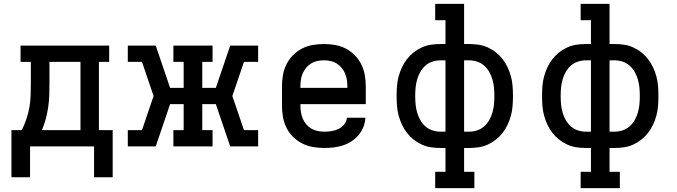

<svg xmlns="http://www.w3.org/2000/svg" viewBox="-20 -755 3490 990"><path d="M135 159H39V-84H92Q106 -111 116 -141Q126 -171 131.5 -201.5Q137 -232 138 -263Q139 -294 139 -325V-436H86V-520H543V-436H490V-84H561V159H465V0H135ZM395 -84V-436H235V-325Q235 -294 234 -263.5Q233 -233 228.5 -202.5Q224 -172 216 -142Q208 -112 196 -84Z M639 0V-84H712L772 -260L712 -436H639V-520H783L857 -302H927V-436H874V-520H1076V-436H1023V-302H1093L1167 -520H1311V-436H1238L1178 -260L1238 -84H1311V0H1167L1093 -218H1023V-84H1076V0H874V-84H927V-218H857L783 0Z M1653 8Q1623 8 1594 3Q1565 -2 1539 -15Q1513 -28 1491.5 -49Q1470 -70 1457 -96.5Q1444 -123 1439 -152Q1434 -181 1434 -210V-310Q1434 -339 1439 -368Q1444 -397 1457 -423Q1470 -449 1490.5 -470Q1511 -491 1537 -504.5Q1563 -518 1592 -523Q1621 -528 1650 -528Q1679 -528 1708 -523Q1737 -518 1763 -504.5Q1789 -491 1809.5 -470Q1830 -449 1843 -423Q1856 -397 1861 -368Q1866 -339 1866 -310V-218H1529V-210Q1529 -193 1532 -175.5Q1535 -158 1541.5 -142.5Q1548 -127 1559.5 -113.5Q1571 -100 1586 -91.5Q1601 -83 1618 -79.5Q1635 -76 1653 -76Q1671 -76 1690 -79Q1709 -82 1726 -90.5Q1743 -99 1755 -114Q1767 -129 1769 -148H1864Q1863 -124 1854 -101Q1845 -78 1829 -59Q1813 -40 1792.5 -26.5Q1772 -13 1749 -5.5Q1726 2 1701.5 5Q1677 8 1653 8ZM1529 -302H1771V-310Q1771 -327 1768.5 -344Q1766 -361 1759 -377Q1752 -393 1741 -406Q1730 -419 1715.5 -428Q1701 -437 1684 -440.5Q1667 -444 1650 -444Q1633 -444 1616 -440.5Q1599 -437 1584.5 -428Q1570 -419 1559 -406Q1548 -393 1541 -377Q1534 -361 1531.5 -344Q1529 -327 1529 -310Z M2224 215V131H2277V8H2252Q2227 8 2202.5 4.5Q2178 1 2155 -9.5Q2132 -20 2112.5 -35.5Q2093 -51 2078 -70.5Q2063 -90 2052.5 -112.5Q2042 -135 2035.5 -159Q2029 -183 2027 -208Q2025 -233 2025 -258V-262Q2025 -287 2027 -312Q2029 -337 2035.5 -361Q2042 -385 2052.5 -407.5Q2063 -430 2078 -449.5Q2093 -469 2112.5 -484.5Q2132 -500 2155 -510.5Q2178 -521 2202.5 -524.5Q2227 -528 2252 -528H2277V-651H2224V-735H2373V-528H2398Q2423 -528 2447.5 -524.5Q2472 -521 2495 -510.5Q2518 -500 2537.5 -484.5Q2557 -469 2572 -449.5Q2587 -430 2597.5 -407.5Q2608 -385 2614.5 -361Q2621 -337 2623 -312Q2625 -287 2625 -262V-258Q2625 -233 2623 -208Q2621 -183 2614.5 -159Q2608 -135 2597.5 -112.5Q2587 -90 2572 -70.5Q2557 -51 2537.5 -35.5Q2518 -20 2495 -9.5Q2472 1 2447.5 4.5Q2423 8 2398 8H2373V131H2426V215ZM2277 -76V-444H2252Q2231 -444 2210.5 -437.5Q2190 -431 2174 -417Q2158 -403 2147.5 -384.5Q2137 -366 2131 -345.5Q2125 -325 2123 -304Q2121 -283 2121 -262V-258Q2121 -237 2123 -216Q2125 -195 2131 -174.5Q2137 -154 2147.5 -135.5Q2158 -117 2174 -103Q2190 -89 2210.5 -82.5Q2231 -76 2252 -76ZM2373 -76H2398Q2419 -76 2439.5 -82.5Q2460 -89 2476 -103Q2492 -117 2502.5 -135.5Q2513 -154 2519 -174.5Q2525 -195 2527 -216Q2529 -237 2529 -258V-262Q2529 -283 2527 -304Q2525 -325 2519 -345.5Q2513 -366 2502.5 -384.5Q2492 -403 2476 -417Q2460 -431 2439.5 -437.5Q2419 -444 2398 -444H2373Z M2974 215V131H3027V8H3002Q2977 8 2952.5 4.5Q2928 1 2905 -9.5Q2882 -20 2862.5 -35.5Q2843 -51 2828 -70.5Q2813 -90 2802.5 -112.5Q2792 -135 2785.5 -159Q2779 -183 2777 -208Q2775 -233 2775 -258V-262Q2775 -287 2777 -312Q2779 -337 2785.5 -361Q2792 -385 2802.5 -407.5Q2813 -430 2828 -449.5Q2843 -469 2862.5 -484.5Q2882 -500 2905 -510.5Q2928 -521 2952.5 -524.5Q2977 -528 3002 -528H3027V-651H2974V-735H3123V-528H3148Q3173 -528 3197.5 -524.5Q3222 -521 3245 -510.5Q3268 -500 3287.5 -484.5Q3307 -469 3322 -449.5Q3337 -430 3347.5 -407.5Q3358 -385 3364.5 -361Q3371 -337 3373 -312Q3375 -287 3375 -262V-258Q3375 -233 3373 -208Q3371 -183 3364.5 -159Q3358 -135 3347.5 -112.5Q3337 -90 3322 -70.5Q3307 -51 3287.5 -35.5Q3268 -20 3245 -9.5Q3222 1 3197.5 4.5Q3173 8 3148 8H3123V131H3176V215ZM3027 -76V-444H3002Q2981 -444 2960.5 -437.5Q2940 -431 2924 -417Q2908 -403 2897.5 -384.5Q2887 -366 2881 -345.5Q2875 -325 2873 -304Q2871 -283 2871 -262V-258Q2871 -237 2873 -216Q2875 -195 2881 -174.5Q2887 -154 2897.5 -135.5Q2908 -117 2924 -103Q2940 -89 2960.5 -82.5Q2981 -76 3002 -76ZM3123 -76H3148Q3169 -76 3189.5 -82.5Q3210 -89 3226 -103Q3242 -117 3252.5 -135.5Q3263 -154 3269 -174.5Q3275 -195 3277 -216Q3279 -237 3279 -258V-262Q3279 -283 3277 -304Q3275 -325 3269 -345.5Q3263 -366 3252.5 -384.5Q3242 -403 3226 -417Q3210 -431 3189.5 -437.5Q3169 -444 3148 -444H3123Z"/></svg>

Font: Iosevka Etoile Medium
Style: Regular
Weight: 500
Designer: Belleve Invis
Foundry: Belleve Invis
Version: Version 22.1.2; ttfautohint (v1.8.4)